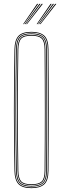

<svg xmlns="http://www.w3.org/2000/svg" viewBox="-20 -970 324 995"><path d="M143 5Q95.8 5 75.8 -16Q55.8 -37 55 -85Q53.5 -169.5 52.8 -246.9Q52 -324.2 52 -399.5Q52 -474.8 52.8 -552.2Q53.5 -629.8 55 -714Q55.8 -762.8 75.8 -783.9Q95.8 -805 143 -805Q187 -805 209 -785.5Q231 -766 231.2 -714Q231.8 -634.2 232.1 -557.4Q232.5 -480.5 232.5 -403.6Q232.5 -326.8 232.1 -247.8Q231.8 -168.8 231.2 -85Q231 -33.8 209 -14.4Q187 5 143 5ZM143 1Q186.2 1 206.6 -17.8Q227 -36.5 227.2 -85Q227.8 -163.8 228.1 -240.4Q228.5 -317 228.5 -394.1Q228.5 -471.2 228.1 -550.6Q227.8 -630 227.2 -714Q227 -763.2 206.6 -782.1Q186.2 -801 143 -801Q98 -801 78.9 -781.2Q59.8 -761.5 59 -714Q57.5 -626.2 56.8 -548.4Q56 -470.5 56 -396.2Q56 -322 56.8 -245.8Q57.5 -169.5 59 -85Q59.8 -38.2 79 -18.6Q98.2 1 143 1ZM143 -3Q99.2 -3 81.5 -21.6Q63.8 -40.2 63 -85Q61.5 -172.2 60.8 -250Q60 -327.8 60 -402.2Q60 -476.8 60.8 -553.2Q61.5 -629.8 63 -714Q63.8 -760 81.5 -778.5Q99.2 -797 143 -797Q184.2 -797 203.6 -779.4Q223 -761.8 223.2 -714Q223.8 -636 224.1 -559.1Q224.5 -482.2 224.5 -404.9Q224.5 -327.5 224.1 -248Q223.8 -168.5 223.2 -85Q223 -38 203.5 -20.5Q184 -3 143 -3ZM143 -7Q183 -7 201 -23.4Q219 -39.8 219.2 -85Q219.8 -162 220.1 -238.6Q220.5 -315.2 220.5 -392.9Q220.5 -470.5 220.1 -550.5Q219.8 -630.5 219.2 -714Q219 -760 201 -776.5Q183 -793 143 -793Q101.2 -793 84.5 -775.6Q67.8 -758.2 67 -713.8Q65.5 -626 64.8 -548.1Q64 -470.2 64 -396.1Q64 -322 64.8 -245.8Q65.5 -169.5 67 -85.2Q67.8 -41.5 84.5 -24.2Q101.2 -7 143 -7ZM143 -11Q102.2 -11 87 -27.5Q71.8 -44 71 -85.2Q69 -201.5 68.4 -302.1Q67.8 -402.8 68.4 -502Q69 -601.2 71 -713.8Q71.8 -755.8 87 -772.4Q102.2 -789 143 -789Q181.8 -789 198.4 -773.5Q215 -758 215.2 -714Q215.8 -637.5 216.1 -560.8Q216.5 -484 216.5 -406Q216.5 -328 216.1 -248Q215.8 -168 215.2 -85Q215 -42 198.4 -26.5Q181.8 -11 143 -11ZM143 -15Q179.8 -15 195.4 -29.2Q211 -43.5 211.2 -85Q211.8 -160 212.1 -237Q212.5 -314 212.5 -392.6Q212.5 -471.2 212.1 -551.6Q211.8 -632 211.2 -714Q211 -756 195.5 -770.5Q180 -785 143 -785Q103.8 -785 89.8 -769.4Q75.8 -753.8 75 -713.8Q73 -597.2 72.4 -496.6Q71.8 -396 72.4 -296.9Q73 -197.8 75 -85.2Q75.8 -46 89.8 -30.5Q103.8 -15 143 -15ZM100 -845 172 -950H178L104 -845ZM108 -845 184 -950H190L112 -845ZM116 -845 196 -950H202L120 -845ZM170 -845 242 -950H248L174 -845ZM178 -845 254 -950H260L182 -845ZM186 -845 266 -950H272L190 -845Z"/></svg>

Font: Big Shoulders Inline Thin
Style: Regular
Weight: 100
Designer: Patric King
Foundry: XO Type Co
Version: Version 2.002